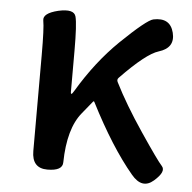

<svg xmlns="http://www.w3.org/2000/svg" viewBox="-46 -602 665 666"><g transform="rotate(5 287.0 -268.5)"><path d="M513 5Q474 39 435 -8Q360 -97 283 -248Q281 -252 278 -248L243 -205Q196 -148 194 -30Q194 0 141 0Q87 0 87 -60V-394Q87 -488 82 -513.5Q77 -539 131 -552Q185 -564 192 -537.5Q199 -511 199 -419V-274Q199 -269 201.5 -269Q204 -269 211 -281Q273 -385 351 -461Q439 -546 462 -551Q520 -563 533 -511Q546 -459 490 -442Q447 -429 360 -339Q353 -332 358 -323Q395 -249 457 -157Q519 -65 535.5 -47Q552 -29 513 5Z"/></g></svg>

Font: Resource Han Rounded TW Medium
Style: Regular
Weight: 500
Designer: Cyano Hao (round all glyphs); Ryoko NISHIZUKA 西塚涼子 (kana, bopomofo & ideographs); Paul D. Hunt (Latin, Greek & Cyrillic)
Foundry: Cyano Hao
Version: 0.990